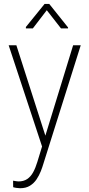

<svg xmlns="http://www.w3.org/2000/svg" viewBox="-20 -763 461 996"><path d="M212.9 -51.3 359.4 -528.3H398.9L205.1 86.4Q200.2 103.5 191.7 125.2Q183.1 147 169.7 167.2Q156.2 187.5 135.5 200.4Q114.7 213.4 84 213.4Q76.7 213.4 65.2 211.7Q53.7 210 48.3 208L47.9 174.3Q53.2 175.3 62.7 176.8Q72.3 178.2 75.7 178.2Q102.5 178.2 121.1 165.8Q139.6 153.3 152.1 130.4Q164.6 107.4 173.8 76.7ZM64.9 -528.3 219.2 -47.4 230 -8.3 202.6 10.3 24.9 -528.3ZM235.4 -742.7 333 -620.6V-615.7H296.4L222.7 -710L150.4 -615.7H114.3V-623L211.4 -742.7Z"/></svg>

Font: Roboto Condensed ExtraLight
Style: Regular
Weight: 250
Designer: Christian Robertson
Foundry: Google
Version: Version 3.008; 2023